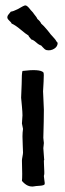

<svg xmlns="http://www.w3.org/2000/svg" viewBox="-20 -684 239 709"><path d="M91 -650Q92 -648 97.5 -642.5Q103 -637 105 -633Q116 -620 118 -614Q129 -605 132 -597Q137 -593 142 -587.5Q147 -582 153 -575Q159 -568 162 -564Q165 -559 175.5 -548Q186 -537 190 -529Q191 -529 191.5 -527.5Q192 -526 193 -526Q193 -512 180 -504Q167 -496 152 -499Q148 -500 144.5 -503Q141 -506 137.5 -510Q134 -514 132 -516Q124 -518 113.5 -527.5Q103 -537 96 -538Q95 -540 90.5 -544.5Q86 -549 85 -553Q76 -558 56.5 -574.5Q37 -591 23 -597Q22 -601 15 -607Q8 -613 7 -619Q7 -624 9.5 -628Q12 -632 15.5 -635.5Q19 -639 20 -641Q29 -642 45 -650Q70 -665 74 -664Q80 -664 91 -650ZM65 -208 61 -228Q61 -233 62 -243Q63 -253 63 -258Q63 -269 61 -291Q61 -296 59.5 -307Q58 -318 58 -323Q58 -332 59 -348.5Q60 -365 60 -373Q60 -413 63 -422Q126 -430 140 -417Q143 -414 141 -382.5Q139 -351 139 -347Q139 -336 140.5 -313.5Q142 -291 142 -279Q142 -243 140 -175Q140 -171 141 -165Q142 -159 142 -156Q142 -152 141 -146Q140 -140 140 -137Q140 -130 141.5 -116Q143 -102 143 -96Q144 -94 143 -93Q142 -92 142 -91Q142 -89 142.5 -75Q143 -61 143.5 -52Q144 -43 143 -38Q141 -36 143.5 -21Q146 -6 145 -4Q143 1 126.5 2Q110 3 107 4Q82 9 61 -16Q63 -31 61 -91Q61 -96 63 -106Q65 -116 65 -121Q65 -130 64 -147.5Q63 -165 63 -180Q63 -195 65 -208Z"/></svg>

Font: FuturaRenner
Style: Regular
Weight: 400
Designer: BSozoo
Foundry: BSozoo
Version: Version 1.001;PS 001.001;hotconv 1.0.70;makeotf.lib2.5.58329